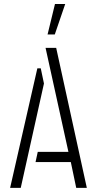

<svg xmlns="http://www.w3.org/2000/svg" viewBox="-20 -916 472 936"><path d="M211.9 -748 248 -896.5H297.9L247.1 -748ZM29.3 0 162.1 -583H178.7L194.3 -508.8L81.1 0ZM153.3 -126 164.1 -175.8H313.5L202.1 -682.6H253.9L403.3 0H351.6L325.2 -126Z"/></svg>

Font: Post No Bills Jaffna
Style: Regular
Weight: 400
Designer: Kosala Senevirathne, Siva Puranthara, Lasantha Premarathna, Tharique Azeez
Foundry: Mooniak
Version: Version 1.220 ; ttfautohint (v1.6)